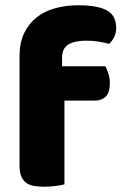

<svg xmlns="http://www.w3.org/2000/svg" viewBox="-20 -699 470 727"><path d="M54 -486Q54 -537 71.5 -573.5Q89 -610 119 -633.5Q149 -657 189.5 -668Q230 -679 276 -679Q350 -679 385 -659.5Q420 -640 420 -593Q420 -573 411.5 -557Q403 -541 393 -533Q374 -538 353.5 -541.5Q333 -545 306 -545Q263 -545 239 -530.5Q215 -516 215 -480V-448H379Q385 -437 390.5 -420.5Q396 -404 396 -384Q396 -349 380.5 -333.5Q365 -318 339 -318H224V-1Q214 2 192.5 5Q171 8 148 8Q126 8 108.5 5Q91 2 79 -7Q67 -16 60.5 -31.5Q54 -47 54 -72Z"/></svg>

Font: Baloo
Style: Regular
Weight: 400
Designer: Sarang Kulkarni and Ek Type
Foundry: Ek Type
Version: Version 1.443;PS 1.000;hotconv 16.6.51;makeotf.lib2.5.65220;